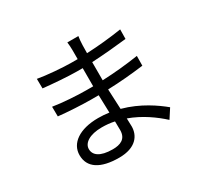

<svg xmlns="http://www.w3.org/2000/svg" viewBox="-170 -1015 1341 1282"><g transform="rotate(-30 500.0 -374.0)"><path d="M500 -178 501 -111C501 -42 452 -24 395 -24C296 -24 256 -59 256 -105C256 -151 308 -188 403 -188C436 -188 469 -185 500 -178ZM185 -473 186 -398C258 -390 368 -384 436 -384H493L497 -248C470 -252 442 -254 413 -254C269 -254 182 -192 182 -101C182 -5 260 46 404 46C534 46 580 -24 580 -94L578 -156C678 -120 761 -59 820 -5L866 -76C809 -123 707 -196 574 -232L567 -386C662 -389 750 -397 844 -409L845 -484C754 -470 663 -461 566 -457V-469V-597C662 -602 757 -611 836 -620L837 -693C747 -679 656 -670 566 -666L567 -727C568 -756 570 -776 573 -794H488C490 -780 492 -751 492 -734V-663H446C379 -663 255 -673 190 -685L191 -611C254 -604 377 -594 447 -594H491V-469V-454H437C371 -454 257 -461 185 -473Z"/></g></svg>

Font: ChiuKong Gothic CL
Style: Regular
Weight: 400
Designer: Ryoko NISHIZUKA 西塚涼子 (kana, bopomofo & ideographs); Paul D. Hunt (Latin, Greek & Cyrillic); Sandoll Communications 산돌커뮤니
Foundry: Adobe
Version: Version 1.300